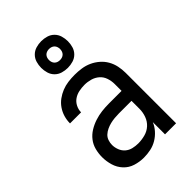

<svg xmlns="http://www.w3.org/2000/svg" viewBox="-228 -856 956 956"><g transform="rotate(-45 250.0 -378.0)"><path d="M202 8Q172 8 143 -1Q114 -10 93.5 -32Q73 -54 64.5 -83Q56 -112 56 -141Q56 -167 62.5 -192Q69 -217 84.5 -237Q100 -257 122 -270.5Q144 -284 168.5 -292Q193 -300 218 -303Q243 -306 269 -306H358V-355Q358 -376 351 -397Q344 -418 328 -432Q312 -446 291 -452Q270 -458 249 -458Q229 -458 209.5 -454Q190 -450 174 -439Q158 -428 149 -410Q140 -392 140 -373H62Q62 -396 68.5 -418Q75 -440 88 -459Q101 -478 119.5 -491.5Q138 -505 159 -513.5Q180 -522 203 -525Q226 -528 249 -528Q273 -528 297 -524.5Q321 -521 343 -511Q365 -501 383.5 -485Q402 -469 414 -448Q426 -427 431 -403Q436 -379 436 -355V0H358V-86Q349 -64 332.5 -45.5Q316 -27 295 -14.5Q274 -2 250 3Q226 8 202 8ZM232 -62Q256 -62 280.5 -68.5Q305 -75 323 -91.5Q341 -108 349.5 -131.5Q358 -155 358 -180V-236H269Q254 -236 238.5 -234.5Q223 -233 208.5 -229.5Q194 -226 180 -219.5Q166 -213 155 -203Q144 -193 139 -178.5Q134 -164 134 -149Q134 -131 141 -113Q148 -95 162 -83Q176 -71 194.5 -66.5Q213 -62 232 -62ZM250 -576Q231 -576 212.5 -581.5Q194 -587 180.5 -600.5Q167 -614 161.5 -632.5Q156 -651 156 -670Q156 -689 161.5 -707.5Q167 -726 180.5 -739.5Q194 -753 212.5 -758.5Q231 -764 250 -764Q269 -764 287.5 -758.5Q306 -753 319.5 -739.5Q333 -726 338.5 -707.5Q344 -689 344 -670Q344 -651 338.5 -632.5Q333 -614 319.5 -600.5Q306 -587 287.5 -581.5Q269 -576 250 -576ZM250 -631Q258 -631 265.5 -633.5Q273 -636 278.5 -641.5Q284 -647 286.5 -654.5Q289 -662 289 -670Q289 -678 286.5 -685.5Q284 -693 278.5 -698.5Q273 -704 265.5 -706.5Q258 -709 250 -709Q242 -709 234.5 -706.5Q227 -704 221.5 -698.5Q216 -693 213.5 -685.5Q211 -678 211 -670Q211 -662 213.5 -654.5Q216 -647 221.5 -641.5Q227 -636 234.5 -633.5Q242 -631 250 -631Z"/></g></svg>

Font: Iosevka Curly
Style: Regular
Weight: 400
Monospace: yes
Designer: Belleve Invis
Foundry: Belleve Invis
Version: Version 22.1.2; ttfautohint (v1.8.4)